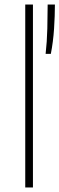

<svg xmlns="http://www.w3.org/2000/svg" viewBox="-20 -828 262 848"><path d="M91.5 0V-808H125.5V0ZM181.5 -590Q187.5 -642.5 189 -702Q190.5 -761.5 190.5 -808H222.5Q222.5 -759.5 218.8 -701.5Q215 -643.5 204.5 -590Z"/></svg>

Font: Encode Sans SmExp Th
Style: Regular
Weight: 100
Width: 6
Designer: Multiple Designers
Foundry: Impallari Type
Version: Version 3.002; ttfautohint (v1.8.3) -l 8 -r 50 -G 200 -x 14 